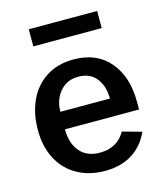

<svg xmlns="http://www.w3.org/2000/svg" viewBox="-111 -817 781 911"><g transform="rotate(-15 279.5 -361.5)"><path d="M193.5 -120.5C170.5 -147.5 159 -184 159 -230H523V-269C523 -350.3 502 -415.8 460 -465.5C418 -515.2 359 -540 283 -540C231.7 -540 187.2 -528 149.5 -504C111.8 -480 83.2 -446.8 63.5 -404.5C43.8 -362.2 34 -313.7 34 -259C34 -204.3 44.8 -156.7 66.5 -116C88.2 -75.3 118.7 -44.2 158 -22.5C197.3 -0.8 242.3 10 293 10C344.3 10 388.5 -1.3 425.5 -24C462.5 -46.7 491 -80 511 -124L417 -150C390.3 -103.3 348.3 -80 291 -80C249 -80 216.5 -93.5 193.5 -120.5ZM403 -316H160C159.3 -339.3 163.8 -361.7 173.5 -383C183.2 -404.3 197.3 -421.7 216 -435C234.7 -448.3 257 -455 283 -455C322.3 -455 352.2 -442 372.5 -416C392.8 -390 403 -356.7 403 -316ZM452 -649V-733H116V-649Z"/></g></svg>

Font: Morrison SemiBold
Style: Regular
Weight: 600
Designer: Pablo Impallari, Rodrigo Fuenzalida (Modified by Dan O. Williams)
Version: Version 0.030; ttfautohint (v1.8.1)